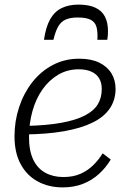

<svg xmlns="http://www.w3.org/2000/svg" viewBox="-20 -802 556 834"><path d="M321 -782Q279 -782 248 -767Q217 -752 198 -718.5Q179 -685 171 -629H212Q221 -667 233.5 -688Q246 -709 266.5 -717.5Q287 -726 317 -726Q356 -726 375 -715.5Q394 -705 399.5 -683.5Q405 -662 403 -629H446Q448 -641 448.5 -650Q449 -659 449 -667Q449 -704 436 -729.5Q423 -755 394.5 -768.5Q366 -782 321 -782ZM253 12Q191 12 143.5 -14Q96 -40 69.5 -89.5Q43 -139 43 -210Q43 -276 63 -336.5Q83 -397 120 -444.5Q157 -492 209 -519.5Q261 -547 324 -547Q376 -547 411 -530Q446 -513 464 -483.5Q482 -454 482 -416Q482 -368 457 -331Q432 -294 382 -269.5Q332 -245 258 -232Q184 -219 86 -218L91 -255Q183 -257 246 -268.5Q309 -280 348 -300Q387 -320 404.5 -348.5Q422 -377 422 -415Q422 -443 410.5 -462Q399 -481 376.5 -491Q354 -501 322 -501Q273 -501 233 -477.5Q193 -454 164.5 -413.5Q136 -373 121 -319.5Q106 -266 106 -206Q106 -147 124.5 -108.5Q143 -70 177 -51.5Q211 -33 255 -33Q298 -33 329.5 -47Q361 -61 384.5 -84Q408 -107 426 -136L461 -109Q441 -75 410.5 -47Q380 -19 340.5 -3.5Q301 12 253 12Z"/></svg>

Font: Roboto Serif 20pt ExtraLight
Style: Italic
Weight: 250
Italic angle: -10°
Version: Version 1.007